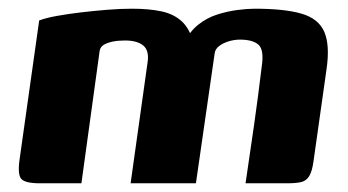

<svg xmlns="http://www.w3.org/2000/svg" viewBox="-20 -421 799 441"><path d="M72 0Q38 0 29 -10Q20 -20 25 -55L70 -374Q86 -380 111 -384.5Q136 -389 165.5 -392.5Q195 -396 225.5 -398.5Q256 -401 283 -401Q322 -401 350.5 -395Q379 -389 397.5 -372Q416 -355 425 -321L403 -322Q415 -348 435 -364Q455 -380 478.5 -387.5Q502 -395 525 -398Q548 -401 565 -401Q634 -401 673 -389.5Q712 -378 725 -347.5Q738 -317 730 -262L700 -50Q697 -28 690.5 -17Q684 -6 672.5 -3Q661 0 639 0H544Q554 -67 563.5 -133.5Q573 -200 581 -267Q587 -306 574 -318Q561 -330 531 -330Q518 -330 505 -326Q492 -322 483 -315Q474 -308 473 -298L430 0H280L319 -278Q323 -305 309 -316.5Q295 -328 267 -328Q251 -328 239 -325.5Q227 -323 219 -318.5Q211 -314 209 -305L167 0Z"/></svg>

Font: Genos Thin
Style: Bold Italic
Weight: 700
Italic angle: -8°
Version: Version 1.010